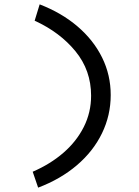

<svg xmlns="http://www.w3.org/2000/svg" viewBox="-20 -756 640 881"><path d="M155 105 130 32Q211 -3 271 -55Q331 -107 364.5 -173.5Q398 -240 398 -317Q398 -433 326.5 -520.5Q255 -608 139 -661L162 -736Q263 -697 336 -634.5Q409 -572 448.5 -492Q488 -412 488 -320Q488 -227 448 -144.5Q408 -62 333 2Q258 66 155 105Z"/></svg>

Font: Inconsolata Expanded Medium
Style: Regular
Weight: 500
Width: 7
Monospace: yes
Designer: Raph Levien, Cyreal, Brenton Simpson
Foundry: Raph Levien, Cyreal, Google
Version: Version 3.001; ttfautohint (v1.8.2.53-6de2)